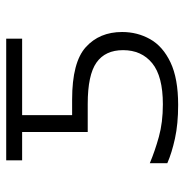

<svg xmlns="http://www.w3.org/2000/svg" viewBox="-8 -564 580 603"><g transform="rotate(-90 281.5 -262.0)"><path d="M254 8Q194 8 148.5 -2Q103 -12 71 -26V-81Q109 -65 154 -52.5Q199 -40 256 -40Q344 -40 385 -73.5Q426 -107 426 -165Q426 -221 387 -248.5Q348 -276 257 -276H169V-482H80V-532H462V-482H222V-325H271Q388 -325 435.5 -282Q483 -239 483 -168Q483 -120 460.5 -80Q438 -40 387.5 -16Q337 8 254 8Z"/></g></svg>

Font: Noto Sans Mono SemiCondensed Light
Style: Regular
Weight: 300
Width: 4
Designer: Monotype Design Team
Foundry: Monotype Imaging Inc.
Version: Version 2.014; ttfautohint (v1.8.4.7-5d5b)